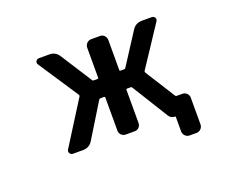

<svg xmlns="http://www.w3.org/2000/svg" viewBox="-106 -724 1212 1000"><g transform="rotate(-20 500.0 -224.0)"><path d="M788.1 99.6Q774.4 99.6 764.2 89.4Q753.9 79.1 753.9 64.5V-15.6Q753.9 -18.6 751 -18.6Q728.5 -18.6 716.8 -37.1L592.8 -237.3Q590.8 -241.2 585.9 -241.2H565.4Q560.5 -241.2 560.5 -236.3V-52.7Q560.5 -38.1 550.8 -28.3Q541 -18.6 526.4 -18.6H477.5Q463.9 -18.6 453.6 -28.3Q443.4 -38.1 443.4 -52.7V-236.3Q443.4 -241.2 438.5 -241.2H417Q413.1 -241.2 410.2 -237.3L293.9 -47.9Q275.4 -18.6 241.2 -18.6H184.6Q173.8 -18.6 168 -28.3Q165 -33.2 165 -37.1Q165 -43 168 -47.9L319.3 -288.1Q321.3 -292 319.3 -295.9L172.9 -517.6Q166 -527.3 171.4 -537.1Q176.8 -546.9 188.5 -546.9H246.1Q280.3 -546.9 298.8 -517.6L410.2 -343.8Q412.1 -340.8 417 -340.8H438.5Q443.4 -340.8 443.4 -344.7V-511.7Q443.4 -526.4 453.6 -536.6Q463.9 -546.9 477.5 -546.9H526.4Q541 -546.9 550.8 -536.6Q560.5 -526.4 560.5 -511.7V-344.7Q560.5 -340.8 565.4 -340.8H585.9Q590.8 -340.8 592.8 -343.8L705.1 -517.6Q723.6 -546.9 758.8 -546.9H813.5Q825.2 -546.9 830.6 -537.1Q835.9 -527.3 829.1 -517.6L682.6 -295.9Q680.7 -292 682.6 -288.1L788.1 -121.1Q791 -117.2 794.9 -117.2H826.2Q840.8 -117.2 851.1 -107.4Q861.3 -97.7 861.3 -83V64.5Q861.3 79.1 851.1 89.4Q840.8 99.6 826.2 99.6Z"/></g></svg>

Font: Rounded-L Mgen+ 1m medium
Style: Regular
Weight: 500
Designer: [Source Han Sans]
Ryoko NISHIZUKA  (kana & ideographs); Paul D. Hunt (Latin, Greek & Cyrillic); Wenlong ZHANG  (bopomofo
Version: Version 1.059.20150602